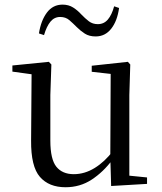

<svg xmlns="http://www.w3.org/2000/svg" viewBox="-20 -788 693 823"><path d="M260.9 14.6Q189.8 14.6 151.1 -29.8Q112.3 -74.2 113.3 -185.8L115.5 -483.7L137.7 -466.6L33.1 -481V-507.3L189.5 -523L200.2 -511.5L195.8 -380.4V-185.1Q195.8 -105.3 221.6 -73.3Q247.4 -41.4 296.3 -41.4Q342.8 -41.4 386.1 -68.1Q429.4 -94.9 464.9 -141.8L488.1 -103H461.7Q423.1 -51 373.2 -18.2Q323.3 14.6 260.9 14.6ZM456.4 9.3 452.8 -114.1V-115.5L454.4 -471.2L373.2 -480.3V-506.2L528.2 -523L538.4 -511.5L534.4 -380.4V-35L610.3 -27.4V0.2ZM146.9 -644.7Q155.5 -699.9 181.1 -734.1Q206.7 -768.2 248.1 -768.2Q274.1 -768.2 293.6 -755.8Q313.1 -743.3 327.6 -727.1Q345 -709 360.9 -696.8Q376.9 -684.5 399.3 -684.5Q425.5 -684.5 442.4 -704.4Q459.3 -724.3 469.3 -761L490.4 -753.8Q482.8 -698.2 456.8 -665Q430.8 -631.8 390.1 -631.8Q362.4 -631.8 343.7 -643.8Q325.1 -655.8 309.7 -671.2Q293.1 -687.9 277.3 -701.6Q261.4 -715.3 238 -715.3Q212.8 -715.3 196.3 -695.2Q179.7 -675 168.7 -637.5Z"/></svg>

Font: Noto Serif JP
Style: Regular
Weight: 200
Designer: Ryoko NISHIZUKA 西塚涼子 (kana & ideographs); Frank Grießhammer (Latin, Greek & Cyrillic); Wenlong ZHANG 张文龙 (bopomofo); San
Foundry: Adobe
Version: Version 2.001;hotconv 1.1.0;makeotfexe 2.6.0